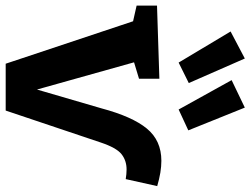

<svg xmlns="http://www.w3.org/2000/svg" viewBox="-127 -756 881 675"><g transform="rotate(90 313.5 -418.5)"><path d="M630.3 -530.7 605.7 -420Q596.7 -421.3 588.3 -422.2Q580 -423 571.7 -423Q540.7 -423 518 -405.2Q495.3 -387.3 476.7 -331.3L364.7 2H200L46.7 -458L66.3 -442.3L-4.3 -458.3V-530L252.7 -538.3V-466.7L181 -445L191.3 -462.7L296.3 -88.3H285L357 -335Q386 -443.3 428 -494.3Q470 -545.3 541.3 -545.3Q561 -545.3 583.2 -541.7Q605.3 -538 630.3 -530.7ZM196 -606 268 -641.7 181.7 -838.7 86.7 -788.7ZM361 -606 434.3 -640 354.3 -838.7 257.7 -792.3Z"/></g></svg>

Font: Bitter Thin
Style: Regular
Weight: 100
Designer: Sol Matas, and Bitter project Authors
Foundry: Sol Matas
Version: Version 2.002